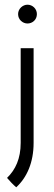

<svg xmlns="http://www.w3.org/2000/svg" viewBox="-20 -605 231 817"><path d="M49 192C94 151 123 87 123 3V-400H68V3C68 70 46 117 10 152C23 167 34 179 49 192ZM57 -545C57 -521 77 -505 97 -505C118 -505 137 -521 137 -545C137 -568 118 -585 97 -585C77 -585 57 -568 57 -545Z"/></svg>

Font: Josefin Sans
Style: Regular
Weight: 400
Designer: Santiago Orozco
Foundry: Typemade
Version: 1.000